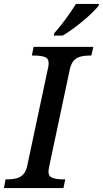

<svg xmlns="http://www.w3.org/2000/svg" viewBox="-41 -951 521 971"><path d="M-21 0 -13 -44H0Q23 -44 42.5 -49Q62 -54 76.5 -69Q91 -84 97 -114L201 -603Q203 -609 204 -618Q205 -627 205 -631Q205 -656 185 -663Q165 -670 133 -670H120L129 -714H431L421 -670H408Q387 -670 367 -665Q347 -660 333 -645.5Q319 -631 312 -600L208 -110Q207 -104 205.5 -96Q204 -88 204 -83Q204 -59 224.5 -51.5Q245 -44 276 -44H289L280 0ZM234 -784Q252 -804 271.5 -829Q291 -854 309.5 -880.5Q328 -907 343 -931H460L457 -921Q445 -906 424.5 -886Q404 -866 378 -844.5Q352 -823 326 -804Q300 -785 276 -771H231Z"/></svg>

Font: ET Text
Style: Italic
Weight: 470
Italic angle: -12°
Designer: Monotype Design Team
Foundry: Monotype Imaging Inc.
Version: Version 2.009